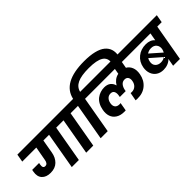

<svg xmlns="http://www.w3.org/2000/svg" viewBox="64 -2021 3005 3005"><g transform="rotate(-45 1567.0 -518.0)"><path d="M512.2 0 618.2 -608.9H492.2L453.1 -382.8Q437 -286.6 377.4 -227.8Q317.9 -168.9 215.8 -168.9Q119.1 -168.9 69.3 -223.4Q19.5 -277.8 37.1 -375Q41 -397.5 43 -407.2H195.8L189.9 -376Q177.7 -303.2 230 -303.2Q259.3 -303.2 274.4 -324.5Q289.6 -345.7 293.9 -377L335.9 -608.9H24.9L47.9 -740.2H897L874 -608.9H775.9L668.9 0Z M831.1 0 938 -608.9H839.8L862.8 -740.2H1215.8L1192.9 -608.9H1094.7L987.8 0Z M1414.6 -608.9 1307.6 0H1150.9L1257.8 -608.9H1158.7L1182.6 -740.2H1281.7Q1346.2 -1036.1 1819.8 -1036.1Q1949.2 -1036.1 2041.7 -1013.2Q2134.3 -990.2 2185.5 -947.5Q2236.8 -904.8 2255.4 -846.7Q2273.9 -788.6 2260.7 -714.8L2258.8 -698.2H2104L2106 -710.9Q2123 -811 2047.1 -859.6Q1971.2 -908.2 1794.9 -908.2Q1628.9 -908.2 1543.7 -867.9Q1458.5 -827.6 1437 -740.2H1535.6L1512.7 -608.9Z M2294.4 -273.9Q2274.4 -161.1 2194.8 -94Q2115.2 -26.9 1992.7 -29.8Q1981.9 -29.8 1957.5 -32.2L1982.4 -168Q1994.1 -166 2008.8 -166Q2057.1 -166 2091.8 -196.8Q2126.5 -227.5 2135.7 -280.8Q2144.5 -327.6 2126 -356.9Q2107.4 -386.2 2065.4 -386.2Q2019.5 -386.2 1991.7 -353Q1963.9 -319.8 1953.6 -268.1L1949.7 -244.1H1819.8L1823.7 -268.1Q1833.5 -318.8 1817.6 -352.5Q1801.8 -386.2 1755.9 -386.2Q1711.9 -386.2 1683.6 -357.4Q1655.3 -328.6 1646.5 -280.8Q1636.7 -228 1660.4 -197Q1684.1 -166 1736.8 -166Q1745.1 -166 1760.7 -168L1736.8 -30.8Q1722.7 -29.8 1706.5 -29.8Q1624 -29.8 1569.3 -64.7Q1514.6 -99.6 1494.9 -158Q1475.1 -216.3 1488.8 -290Q1499 -349.6 1524.7 -395.5Q1550.3 -441.4 1586.4 -468.8Q1622.6 -496.1 1664.6 -510Q1706.5 -523.9 1752.4 -523.9Q1819.8 -523.9 1858.9 -491.9Q1897.9 -460 1910.6 -410.2H1913.6Q1936.5 -450.7 1973.4 -479.2Q2010.3 -507.8 2059.6 -518.1L2075.7 -608.9H1475.6L1498.5 -740.2H2446.8L2422.9 -608.9H2229.5L2210.4 -500Q2261.7 -471.7 2285.4 -413.3Q2309.1 -355 2294.4 -273.9Z M2755.4 0 2778.3 -127Q2747.6 -94.7 2703.1 -76.9Q2658.7 -59.1 2606.4 -59.1Q2537.6 -59.1 2487.8 -91.8Q2438 -124.5 2416.5 -182.6Q2395 -240.7 2407.2 -312Q2425.8 -417 2503.2 -479Q2580.6 -541 2689.5 -541Q2788.6 -541 2839.4 -480L2862.3 -608.9H2389.2L2412.1 -740.2H3134.3L3111.3 -608.9H3013.2L2906.2 0ZM2705.1 -439.9Q2653.3 -439.9 2613.3 -412.1L2797.4 -250Q2812.5 -276.4 2818.4 -305.2Q2828.1 -361.3 2797.4 -400.6Q2766.6 -439.9 2705.1 -439.9ZM2658.2 -170.9Q2710 -170.9 2749 -199.2L2564.5 -359.9Q2547.4 -331.5 2543.5 -304.2Q2531.7 -244.1 2565.7 -207.5Q2599.6 -170.9 2658.2 -170.9Z"/></g></svg>

Font: Poppins
Style: Bold Italic
Weight: 700
Italic angle: -10°
Designer: Ninad Kale (Devanagari), Jonny Pinhorn (Latin)
Foundry: Indian Type Foundry
Version: Version 3.200;PS 1.000;hotconv 16.6.54;makeotf.lib2.5.65590